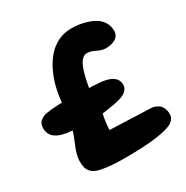

<svg xmlns="http://www.w3.org/2000/svg" viewBox="-175 -935 1033 1065"><g transform="rotate(-30 342.0 -402.0)"><path d="M147.9 -293.9Q12.2 -302.2 12.2 -383.8Q12.2 -399.4 16.6 -411.4Q21 -423.3 31.2 -430.9Q41.5 -438.5 51.3 -443.1Q61 -447.8 78.9 -450.4Q96.7 -453.1 108.2 -454.1Q119.6 -455.1 141.6 -456.1Q163.6 -457 173.8 -458Q177.7 -506.3 189.2 -552.2Q200.7 -598.1 221.4 -641.4Q242.2 -684.6 270 -716.8Q297.9 -749 337.2 -768.6Q376.5 -788.1 421.9 -788.1Q459 -788.1 493.4 -780.8Q527.8 -773.4 557.9 -758.8Q587.9 -744.1 606 -718Q624 -691.9 624 -658.2Q624 -627 598.9 -611.6Q573.7 -596.2 536.1 -596.2Q511.2 -596.2 483.2 -611.1Q455.1 -626 430.2 -626Q415 -626 402.6 -615Q390.1 -604 382.1 -588.9Q374 -573.7 366.2 -547.6Q358.4 -521.5 354.2 -502.2Q350.1 -482.9 344.2 -452.1Q418.5 -450.2 447.3 -443.4Q518.1 -427.2 518.1 -374Q518.1 -357.9 509 -345.5Q500 -333 487.5 -325.7Q475.1 -318.4 453.9 -312.5Q432.6 -306.6 417 -304Q401.4 -301.3 376 -297.6Q350.6 -293.9 339.8 -292Q330.1 -261.7 326.2 -193.8L582 -184.1Q594.7 -184.1 607.2 -180.4Q619.6 -176.8 632.1 -168.2Q644.5 -159.7 652.3 -143.1Q660.2 -126.5 660.2 -104Q660.2 -74.7 632.8 -56.4Q605.5 -38.1 528.8 -27.1Q452.1 -16.1 319.8 -16.1Q258.8 -16.1 217.5 -21Q176.3 -25.9 152.1 -33.9Q127.9 -42 115.5 -57.4Q103 -72.8 99.6 -87.9Q96.2 -103 96.2 -127.9Q96.2 -162.6 120.6 -220.7Q145 -278.8 147.9 -293.9Z"/></g></svg>

Font: Blue Custard
Style: Regular
Weight: 400
Version: Version 01.01